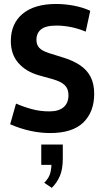

<svg xmlns="http://www.w3.org/2000/svg" viewBox="-20 -657 516 957"><path d="M229.4 6.2Q182.2 6.2 131.9 -4.6Q81.7 -15.5 30.7 -37.5L59.9 -140.7Q97.6 -124.3 138.7 -113.1Q179.8 -101.8 225.8 -101.8Q272.4 -101.8 296.8 -122.5Q321.3 -143.2 321.3 -182.5Q321.3 -213.8 303.5 -231.8Q285.7 -249.7 245 -261.7L174.5 -281.4Q108.7 -300.1 71.4 -343.3Q34 -386.4 34 -452.2Q34 -539.5 93 -588.4Q152 -637.2 259.4 -637.2Q302.8 -637.2 346.9 -629Q391.1 -620.8 429.8 -603.3L407.3 -499.4Q369.7 -515 332.4 -522.3Q295.2 -529.5 261.2 -529.5Q207.7 -529.5 184.6 -510.6Q161.6 -491.7 161.6 -458.6Q161.6 -433.6 175.8 -418.5Q190 -403.4 223.3 -392.5L298.3 -369.2Q346.1 -354.3 379.9 -331.2Q413.8 -308.2 431.7 -273.7Q449.5 -239.1 449.5 -189.4Q449.5 -99.2 395.4 -46.5Q341.3 6.2 229.4 6.2ZM238.1 279.4 200.6 254Q225.5 229 231.4 202.6Q237.2 176.1 236.6 151.8L257.6 164.7H185.7V63.5H293V133.2Q293 186.5 278.5 220.2Q264 253.8 238.1 279.4Z"/></svg>

Font: Anaheim
Style: Regular
Weight: 400
Designer: Vernon Adams
Foundry: Vernon Adams
Version: Version 2.001